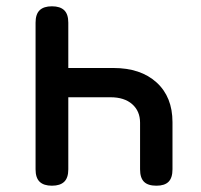

<svg xmlns="http://www.w3.org/2000/svg" viewBox="-20 -580 640 610"><path d="M145 -560Q171 -560 184 -547.5Q197 -535 197 -508V-364H340Q427 -364 477.5 -318Q528 -272 528 -192V-42Q528 -15 515.5 -2.5Q503 10 477 10Q450 10 437.5 -2.5Q425 -15 425 -42V-190Q425 -227 400 -249Q375 -271 331 -271H197V-42Q197 -15 184 -2.5Q171 10 145 10Q119 10 106 -2.5Q93 -15 93 -42V-508Q93 -535 106 -547.5Q119 -560 145 -560Z"/></svg>

Font: Maple Mono Normal NL Medium
Style: Regular
Weight: 500
Monospace: yes
Designer: subframe7536
Version: Version 7.000